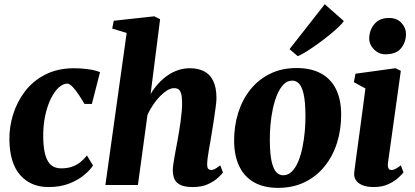

<svg xmlns="http://www.w3.org/2000/svg" viewBox="-20 -896 2010 930"><path d="M214.5 10Q129 10 78 -47.8Q27 -105.5 25.5 -218.5Q24.5 -280 43.5 -341.5Q62.5 -403 101.2 -453.8Q140 -504.5 199.8 -535Q259.5 -565.5 340 -565.5Q369.5 -565.5 405 -561Q440.5 -556.5 464.5 -546.5L425 -392.5H389.5Q378 -412 363 -435Q348 -458 332.5 -474.5Q317 -491 306 -491Q285.5 -491 264.2 -471.8Q243 -452.5 225.8 -417Q208.5 -381.5 198.2 -332.2Q188 -283 189.5 -224Q191 -172 201 -140.5Q211 -109 229.5 -94.8Q248 -80.5 276.5 -80.5Q307.5 -80.5 330.8 -89.2Q354 -98 371 -112Q388 -126 401 -143L430.5 -94.5Q417.5 -73.5 388.5 -49Q359.5 -24.5 316 -7.2Q272.5 10 214.5 10Z M914 10Q872.5 10 851.5 -1.5Q830.5 -13 823.8 -31.5Q817 -50 817 -71Q817 -82 819.2 -98Q821.5 -114 824.8 -133.8Q828 -153.5 832.2 -174.8Q836.5 -196 840 -216Q843.5 -236.5 847.5 -260Q851.5 -283.5 854.8 -308.2Q858 -333 860.2 -357Q862.5 -381 862 -401.5Q861.5 -428.5 857.2 -443Q853 -457.5 844.8 -463.2Q836.5 -469 823 -469Q807.5 -469 790.2 -458.5Q773 -448 755.5 -430.2Q738 -412.5 722.2 -389.2Q706.5 -366 694.5 -340.5L648 0H490.5L593.5 -736.5L523.5 -757.5L531 -795.5L727.5 -817L755.5 -803L709.5 -440.5Q725.5 -467.5 746 -490.2Q766.5 -513 790.8 -530Q815 -547 842.5 -556.2Q870 -565.5 900 -565.5Q938 -565.5 967 -551.5Q996 -537.5 1012.2 -505.2Q1028.5 -473 1028.5 -419.5Q1028.5 -404.5 1024.2 -373.5Q1020 -342.5 1014.8 -308.2Q1009.5 -274 1005 -247Q1002 -228.5 998.5 -208.2Q995 -188 991.5 -168.2Q988 -148.5 985.8 -131Q983.5 -113.5 983.5 -100Q983.5 -82 989.8 -77.2Q996 -72.5 1002.5 -72.5Q1011 -72.5 1020.2 -77.2Q1029.5 -82 1047 -95L1060 -60.5Q1055 -53 1036.8 -35.8Q1018.5 -18.5 988 -4.2Q957.5 10 914 10Z M1416.5 -566.5Q1485.5 -566.5 1533.5 -541Q1581.5 -515.5 1606.8 -465.5Q1632 -415.5 1632.5 -343Q1633 -270 1612.8 -205.2Q1592.5 -140.5 1553 -91.2Q1513.5 -42 1456.5 -14Q1399.5 14 1326.5 14Q1259.5 14 1212.2 -12Q1165 -38 1140 -88.5Q1115 -139 1114 -211Q1113.5 -285 1133.8 -349.5Q1154 -414 1193.2 -462.8Q1232.5 -511.5 1288.8 -539Q1345 -566.5 1416.5 -566.5ZM1396 -505.5Q1371.5 -505.5 1353.5 -487Q1335.5 -468.5 1322.5 -437.5Q1309.5 -406.5 1301.5 -368.8Q1293.5 -331 1290 -291Q1286.5 -251 1287 -215.5Q1287.5 -149 1296 -112.5Q1304.5 -76 1318.8 -61.5Q1333 -47 1351 -47Q1375.5 -47 1393.8 -65.2Q1412 -83.5 1424.8 -114.2Q1437.5 -145 1445.2 -183.2Q1453 -221.5 1456.5 -261.5Q1460 -301.5 1459.5 -338.5Q1459 -405 1450.5 -441.2Q1442 -477.5 1428 -491.5Q1414 -505.5 1396 -505.5ZM1382.5 -658 1553 -875.5 1645.5 -794Q1639 -783.5 1620.2 -765.5Q1601.5 -747.5 1575 -726Q1548.5 -704.5 1520 -684Q1491.5 -663.5 1465.8 -647.2Q1440 -631 1422 -624Z M1790 10Q1757 10 1735 0.8Q1713 -8.5 1703 -24.8Q1693 -41 1696 -62Q1698.5 -84.5 1702.8 -115Q1707 -145.5 1712 -183.2Q1717 -221 1723.2 -265.5Q1729.5 -310 1736 -360.8Q1742.5 -411.5 1750 -467.5L1694 -498L1702 -539L1895.5 -565.5L1921.5 -553L1859.5 -109Q1857 -91 1861.2 -81.8Q1865.5 -72.5 1876 -72.5Q1885 -72.5 1895 -77.5Q1905 -82.5 1921.5 -95L1934.5 -61Q1928.5 -53 1910.5 -36Q1892.5 -19 1862.5 -4.5Q1832.5 10 1790 10ZM1846.5 -633Q1814 -633 1790.2 -658.2Q1766.5 -683.5 1768.5 -714Q1770.5 -753.5 1795 -781.2Q1819.5 -809 1864 -809Q1903 -809 1925 -784.5Q1947 -760 1946.5 -731Q1946 -690.5 1922.2 -661.8Q1898.5 -633 1846.5 -633Z"/></svg>

Font: Merriweather 24pt Black
Style: Italic
Weight: 900
Italic angle: -7.8°
Designer: Eben Sorkin
Foundry: Eben Sorkin
Version: Version 2.101